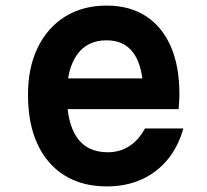

<svg xmlns="http://www.w3.org/2000/svg" viewBox="-20 -648 740 686"><path d="M192 -368H540L492 -311Q492 -407 459 -455.5Q426 -504 361 -504Q292 -504 255.5 -453Q219 -402 219 -309Q219 -208 255.5 -156Q292 -104 365 -104Q408 -104 441.5 -125.5Q475 -147 498 -189H635Q617 -124 578.5 -77.5Q540 -31 485 -6.5Q430 18 362 18Q274 18 211 -21Q148 -60 114 -133Q80 -206 80 -309Q80 -407 115 -478.5Q150 -550 213 -589Q276 -628 361 -628Q443 -628 501 -590.5Q559 -553 590 -482.5Q621 -412 621 -312Q621 -297 620 -284Q619 -271 618 -258H192Z"/></svg>

Font: Martian Mono SemiExpanded SemiBold
Style: Regular
Weight: 600
Monospace: yes
Version: Version 0.930